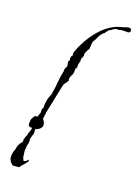

<svg xmlns="http://www.w3.org/2000/svg" viewBox="-106 -721 567 792"><g transform="rotate(15 178.0 -325.0)"><path d="M29 12 27 10Q24 9 20 3Q12 -8 12 -19Q12 -30 15 -39Q18 -48 22 -56Q24 -62 24 -63Q24 -66 26 -70Q28 -74 31 -79Q34 -84 39 -89L42 -92Q42 -93 44 -95V-104Q45 -106 45.5 -107.5Q46 -109 47 -110Q47 -112 48 -114Q49 -116 50 -118Q52 -120 53 -123Q54 -126 55 -128Q55 -133 59 -139Q60 -141 61 -143Q62 -145 62 -147Q64 -149 64 -151.5Q64 -154 65 -156V-171Q66 -173 67 -174.5Q68 -176 69 -178Q70 -180 71 -182Q72 -184 73 -186L76 -201Q76 -205 76.5 -209Q77 -213 78 -217Q79 -219 80 -220.5Q81 -222 81 -223Q83 -225 83 -227Q83 -229 84 -230V-243Q85 -244 85.5 -245Q86 -246 87 -247Q87 -248 88 -249.5Q89 -251 90 -252V-260Q90 -266 91 -269L95 -285Q97 -294 101 -301Q103 -306 105 -308Q105 -310 106 -312Q107 -314 108 -316Q109 -317 109 -320Q109 -324 110 -325L113 -337L116 -350Q116 -354 117 -356Q117 -361 118 -364Q120 -370 121 -376Q122 -382 123 -389Q125 -396 126.5 -402.5Q128 -409 130 -414Q132 -420 131 -422Q131 -424 131.5 -426Q132 -428 133 -430Q134 -432 135 -433Q136 -434 136 -435Q138 -436 138 -437.5Q138 -439 139 -440Q141 -445 139 -453Q137 -463 141 -465Q143 -467 143 -467V-476Q143 -479 145 -485Q147 -487 148 -489Q148 -489 151 -492Q149 -494 150 -498Q150 -504 151 -505L160 -524Q162 -529 165 -533Q168 -537 170 -541Q190 -575 218 -603Q247 -633 284 -648Q290 -650 296.5 -652Q303 -654 310 -655Q324 -657 337 -661Q340 -662 344 -662Q352 -662 355 -656Q356 -654 356 -649H355Q355 -645 350 -643Q346 -641 343 -642Q340 -643 334 -643Q331 -643 328 -643Q325 -643 321 -644Q314 -644 308 -642H292Q287 -640 282 -637L272 -631Q271 -630 268 -630Q266 -630 265 -629Q264 -628 264 -626Q264 -625 263 -624L257 -620Q256 -619 256 -617Q256 -616 254 -614H252Q251 -613 250.5 -613Q250 -613 250 -613L244 -607Q240 -604 238 -601Q233 -596 230 -589Q228 -585 226 -582Q224 -579 222 -576Q219 -573 218 -571Q217 -570 216 -567.5Q215 -565 214 -563Q213 -559 213 -556Q213 -553 212 -550L210 -536Q210 -536 208 -532Q208 -532 205 -529Q204 -527 203 -525.5Q202 -524 201 -522Q200 -520 199 -518.5Q198 -517 197 -515Q195 -513 195 -512V-501Q194 -499 193 -497Q192 -495 191 -493Q190 -491 189 -489Q188 -487 187 -485V-475Q186 -474 185 -472Q184 -470 184 -468Q183 -466 182.5 -463.5Q182 -461 181 -459Q180 -456 181 -453Q181 -449 180 -447Q180 -446 179.5 -445.5Q179 -445 179 -444Q178 -444 176 -442Q175 -440 175 -437.5Q175 -435 174 -433Q174 -431 174 -428Q174 -425 173 -423Q172 -416 167 -410Q162 -402 161 -397Q160 -395 160 -391Q163 -388 161 -386Q157 -379 150 -372Q144 -366 141 -355L126 -305Q122 -292 118.5 -279Q115 -266 110 -252Q109 -248 108 -244Q107 -240 105 -236Q105 -232 104 -228Q103 -224 102 -220L99 -205H97Q96 -204 95.5 -203Q95 -202 93 -200Q88 -187 85 -177L79 -151V-140Q78 -136 77 -133Q76 -130 74 -127Q73 -123 71.5 -120Q70 -117 69 -113V-97Q68 -96 68 -94.5Q68 -93 67 -91Q66 -90 66 -88.5Q66 -87 65 -85Q63 -79 63 -75Q63 -71 61 -65Q60 -58 61 -45Q61 -33 63 -27Q64 -26 64 -25Q64 -24 65 -23Q65 -20 67 -18H71Q73 -20 75 -20Q75 -20 76 -20Q77 -20 78 -21Q79 -22 80 -23Q81 -24 82 -25Q82 -26 86 -28V-27Q88 -25 88 -22L77 -10L65 2Q62 4 60 7Q58 10 55 12ZM84 -158Q83 -158 81 -160H71Q69 -160 67 -159.5Q65 -159 63 -159Q49 -159 49 -170Q49 -172 49 -175Q49 -178 50 -180Q50 -187 53 -194L63 -208Q78 -211 86 -211Q96 -211 99 -208Q112 -187 107 -176Q101 -165 93 -162L85 -158Z"/></g></svg>

Font: Estonia
Style: Regular
Weight: 400
Designer: Robert E. Leuschke
Foundry: Robert E. Leuschke
Version: Version 1.014; ttfautohint (v1.8.3)